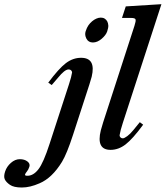

<svg xmlns="http://www.w3.org/2000/svg" viewBox="-47 -688 772 894"><path d="M452.4 -588.4Q456.5 -580.6 457.3 -569.8Q458 -559.1 452.1 -541.7Q446.3 -524.4 426.3 -507.3Q406.2 -490.2 385.5 -490.2Q364.7 -490.2 355.5 -507.8Q346.2 -525.4 351.8 -542.5Q357.4 -559.6 364.7 -570.1Q372.1 -580.6 381.6 -588.6Q391.1 -596.7 401.6 -601.3Q412.1 -606 422.6 -606Q433.1 -606 440.7 -601.1Q448.2 -596.2 452.4 -588.4ZM330.6 -418.9Q400.9 -418.9 379.9 -330.6Q376 -315.4 369.6 -295.9L293 -60.1Q264.2 28.3 241.7 65.4Q195.8 140.6 137.2 165.5Q92.8 185.1 54.9 185.1Q17.1 185.1 -0.7 172.6Q-18.6 160.2 -24.7 147Q-30.8 133.8 -23.2 110.6Q-15.6 87.4 3.9 70.3Q23.4 53.2 45.2 53.2Q66.9 53.2 80.6 63.7Q94.2 74.2 89.8 88.1Q85.4 102.1 78.4 110.4Q71.3 118.7 69.6 124.5Q67.9 130.4 80.6 130.4Q108.4 130.4 131.8 100.3Q155.3 70.3 184.1 -19L274.4 -296.4Q285.6 -330.6 288.6 -350.6Q288.6 -356 284.2 -360.4Q279.8 -364.7 272.5 -364.7Q254.4 -364.7 223.6 -326.7L193.8 -292L177.7 -303.2Q226.6 -368.7 259.5 -393.8Q292.5 -418.9 330.6 -418.9Z M467.8 9.8Q399.9 9.8 422.4 -81.1Q426.3 -96.7 433.1 -117.7L579.1 -567.9Q586.4 -590.3 584.2 -597.4Q582 -604.5 563 -604.5H521L538.6 -658.2L704.6 -668.5L524.9 -115.7Q513.2 -80.1 509.8 -58.1Q509.8 -52.7 513.9 -48.3Q518.1 -43.9 524.9 -43.9Q531.7 -43.9 545.7 -54.2Q559.6 -64.5 573.7 -82L604 -119.1L619.6 -107.4Q570.8 -41 537.8 -15.6Q504.9 9.8 467.8 9.8Z"/></svg>

Font: RIT Rachana
Style: Bold Italic
Weight: 700
Designer: Hussain KH
Version: 1.4.7